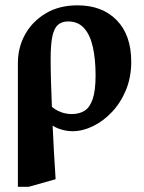

<svg xmlns="http://www.w3.org/2000/svg" viewBox="-20 -486 550 734"><path d="M48.4 228V-244.9Q48.4 -305 76.2 -354.8Q104 -404.6 155.2 -435.1Q206.4 -465.6 276.4 -465.6Q370.5 -465.6 426.1 -408.9Q481.7 -352.1 481.7 -249.6Q481.7 -190.6 461.5 -141.7Q441.2 -92.9 407.9 -57.7Q374.5 -22.5 335.1 -3.4Q295.7 15.6 257.2 15.6Q244.5 15.6 230.4 13Q216.4 10.4 203.5 5.5Q190.6 0.6 181.2 -5.8Q183.5 42.6 186.2 94.2Q189 145.7 192.6 199.1L90.3 228ZM255.1 -50Q282.9 -50 303.1 -62.5Q323.4 -75 334.4 -107.5Q345.4 -140 345.4 -198Q345.4 -260 334.9 -306.5Q324.4 -353 301.4 -378.5Q278.5 -404 240.3 -404Q216.6 -404 201.9 -391.4Q187.2 -378.9 180.4 -348Q173.6 -317.1 173.6 -262.3Q173.6 -222.3 174.9 -175.8Q176.1 -129.3 178.4 -77.6Q192.6 -65.3 212.4 -57.6Q232.2 -50 255.1 -50Z"/></svg>

Font: Ancizar Serif Light
Style: Regular
Weight: 300
Designer: Cesar Puertas, Viviana Monsalve, Julian Moncada, Julian Prieto, Jose Castro, Felipe Aragon, Mariel Hernandez, Sara Alarc
Version: Version 8.100